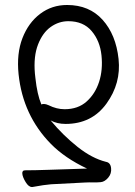

<svg xmlns="http://www.w3.org/2000/svg" viewBox="-20 -505 540 770"><path d="M108 245Q95 245 83 225.5Q71 206 69.5 192Q68 178 81 178Q118 178 175 176L329 171Q240 129 184 72Q128 15 95.5 -55Q63 -125 54.5 -207.5Q46 -290 70 -352Q94 -414 141 -449.5Q188 -485 249 -485Q338 -485 391.5 -425.5Q445 -366 455.5 -268.5Q466 -171 407 -89.5Q348 -8 243 -8Q209 -8 183 -22Q233 38 291 84Q349 130 405 144Q423 147 425.5 169Q428 191 414 207.5Q400 224 384 225.5Q368 227 354 226.5Q340 226 320 227L185 234Q158 236 110 245ZM239 -67Q293 -67 327.5 -98Q362 -129 377.5 -177Q393 -225 387 -283Q381 -341 347.5 -380.5Q314 -420 254 -420Q216 -420 183.5 -397Q151 -374 132.5 -326.5Q114 -279 120 -210L122 -192Q129 -126 146 -86Q149 -88 156.5 -88Q164 -88 175 -83Q207 -67 239 -67Z"/></svg>

Font: LXGW WenKai Mono TC
Style: Regular
Weight: 400
Designer: LXGW / Fontworks Inc.
Foundry: LXGW / Fontworks Inc.
Version: Version 1.330